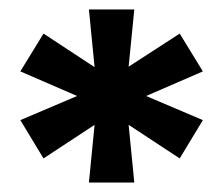

<svg xmlns="http://www.w3.org/2000/svg" viewBox="-20 -708 471 406"><path d="M168 -322 180 -444 72 -373 23 -454 143 -505 23 -557 72 -637 180 -566 168 -688H264L252 -567L360 -637L409 -557L289 -505L409 -454L360 -373L252 -444L264 -322Z"/></svg>

Font: Archivo Expanded Black
Style: Regular
Weight: 900
Width: 7
Designer: Hector Gatti
Foundry: Omnibus-Type
Version: Version 2.001